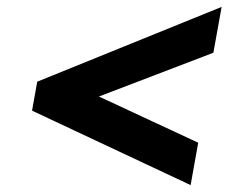

<svg xmlns="http://www.w3.org/2000/svg" viewBox="-20 -542 663 557"><path d="M267 -262 555 -128 533 -5 73 -221 88 -305 623 -522 599 -389Z"/></svg>

Font: Jost* 600 Semi
Style: Italic
Weight: 600
Italic angle: -10°
Version: Version 3.500